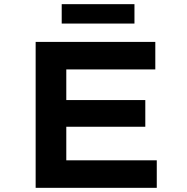

<svg xmlns="http://www.w3.org/2000/svg" viewBox="-20 -901 897 921"><path d="M151 0V-700H725V-568H298V-132H732V0ZM229 -293V-421H677V-293ZM276 -788V-881H625V-788Z"/></svg>

Font: Lexend Peta SemiBold
Style: Regular
Weight: 600
Designer: Bonnie Shaver-Troup, Thomas Jockin
Foundry: Lexend
Version: Version 1.007